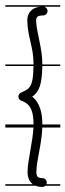

<svg xmlns="http://www.w3.org/2000/svg" viewBox="-23 -483 252 739"><path d="M116 -403C115.9 -405.3 116.1 -406.9 116.2 -407.7C117.5 -419 123.7 -420.6 127.2 -421.6C132.9 -423.4 137.4 -423.4 143 -423.5C152.4 -423.7 160 -431.1 160 -440.5C160 -448.4 154.7 -455.1 147.5 -457H209V-463H-2.5V-457H131.4C127.1 -456.6 122.7 -455.8 117.2 -454.1C99.5 -448.7 85.1 -435.6 82.4 -411.4C82.3 -409.7 81.9 -406.7 82 -403C84.1 -335.6 106.4 -303 106 -235.5C106 -235.4 106 -235.2 106 -235H-2.5V-229H105.9C104.8 -146.3 91.3 -141.8 57.9 -126.5C51.2 -123.4 47.5 -117.2 48 -109.8C48.6 -102.4 53.2 -97 60.2 -94.7C99.9 -82 106.1 -44.1 106 -4H-2.5V8H105.8C103.5 59.3 82.9 138.4 83.1 178.6C83.2 185.7 83.3 189 84.8 195.9C87.3 207.8 93 218.6 103 226H-2.5V232H113.9C117.2 233.3 120.7 234.4 124.6 235.1C128 235.8 133.1 236.5 140 236.5C144.4 236.5 148.5 234.8 151.5 232H209V226H155.7C156.5 224 157 221.8 157 219.5C157 210.1 149.4 202.5 140 202.5C135.5 202.5 132.6 202 131.1 201.7C122.4 200 119.5 196 118 188.9C117.2 184.8 117.1 182.2 117.1 178.6C117 135.4 137.6 73.5 139.8 8H209V-4H140C140 -44 132.6 -85.8 100.9 -111C126.4 -128.5 138.8 -155 139.9 -229H209V-235H140C140 -235.2 140 -235.4 140 -235.5C140.4 -296 117.4 -359.4 116 -403Z"/></svg>

Font: LetsTraceRuled
Style: Medium
Weight: 500
Version: Version 003.000